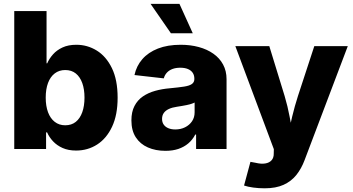

<svg xmlns="http://www.w3.org/2000/svg" viewBox="-20 -786 1865 1013"><path d="M381.3 8.3Q340.8 8.3 310.5 -5.1Q280.3 -18.6 260 -40.3Q239.7 -62 228.5 -87.4H223.1V0H55.2V-727.5H225.6V-451.7H229Q239.7 -476.6 259.5 -499Q279.3 -521.5 309.8 -535.6Q340.3 -549.8 382.8 -549.8Q440.9 -549.8 490.5 -519.3Q540 -488.8 570.3 -426.8Q600.6 -364.7 600.6 -270.5Q600.6 -179.7 571.3 -117.4Q542 -55.2 492.4 -23.4Q442.9 8.3 381.3 8.3ZM324.2 -125Q357.4 -125 379.9 -143.1Q402.3 -161.1 414.1 -194.1Q425.8 -227.1 425.8 -271Q425.8 -314.9 414.1 -347.7Q402.3 -380.4 379.9 -398.4Q357.4 -416.5 324.2 -416.5Q292 -416.5 268.8 -398.7Q245.6 -380.9 233.4 -348.4Q221.2 -315.9 221.2 -271Q221.2 -226.6 233.4 -193.8Q245.6 -161.1 268.8 -143.1Q292 -125 324.2 -125Z M853 9.8Q800.8 9.8 760.3 -8.1Q719.7 -25.9 696.5 -61.5Q673.3 -97.2 673.3 -150.9Q673.3 -195.8 689.5 -226.8Q705.6 -257.8 733.6 -277.1Q761.7 -296.4 798.3 -306.6Q835 -316.9 876.5 -320.3Q922.9 -324.7 951.2 -329.1Q979.5 -333.5 992.4 -342.8Q1005.4 -352.1 1005.4 -368.7V-370.6Q1005.4 -389.2 996.6 -402.1Q987.8 -415 971.2 -421.9Q954.6 -428.7 931.2 -428.7Q907.7 -428.7 889.6 -421.9Q871.6 -415 860.1 -402.3Q848.6 -389.6 844.2 -372.6L689.5 -390.1Q699.7 -438 731 -473.9Q762.2 -509.8 813.2 -529.8Q864.3 -549.8 933.6 -549.8Q984.9 -549.8 1028.8 -537.8Q1072.8 -525.9 1105.7 -502.7Q1138.7 -479.5 1157 -445.6Q1175.3 -411.6 1175.3 -368.2V0H1014.6V-76.2H1010.3Q995.6 -47.9 973.1 -29.1Q950.7 -10.3 920.9 -0.2Q891.1 9.8 853 9.8ZM904.8 -103Q933.6 -103 956.5 -114.5Q979.5 -126 993.2 -146.2Q1006.8 -166.5 1006.8 -193.4V-245.1Q999.5 -241.2 988.8 -237.8Q978 -234.4 965.1 -231.7Q952.1 -229 938.7 -226.8Q925.3 -224.6 913.1 -222.7Q888.2 -219.2 870.6 -210.9Q853 -202.6 844 -189.7Q835 -176.8 835 -158.7Q835 -140.6 844 -128.2Q853 -115.7 868.7 -109.4Q884.3 -103 904.8 -103ZM881.8 -610.4 774.4 -765.6H926.8L997.1 -610.4Z M1267.6 192.9 1301.3 67.9 1328.1 72.8Q1357.9 80.1 1379.6 76.4Q1401.4 72.8 1413.1 59.3Q1424.8 45.9 1424.3 23.9L1424.8 1L1221.7 -542.5H1400.9L1481.9 -278.8Q1498 -224.6 1508.1 -170.2Q1518.1 -115.7 1531.2 -54.2H1495.1Q1508.3 -115.7 1521.5 -170.7Q1534.7 -225.6 1551.8 -278.8L1638.2 -542.5H1814.9L1586.9 59.1Q1570.3 103.5 1543.7 137Q1517.1 170.4 1476.3 189Q1435.5 207.5 1376.5 207.5Q1345.2 207.5 1316.4 203.6Q1287.6 199.7 1267.6 192.9Z"/></svg>

Font: Inter 16pt ExtraBold
Style: Regular
Weight: 800
Version: Version 4.001;git-66647c0bb